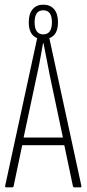

<svg xmlns="http://www.w3.org/2000/svg" viewBox="-20 -801 370 821"><path d="M328 -6Q329 0 324 0H297Q293 0 292 -4L255 -180H75L38 -4Q37 0 32 0H7Q1 0 2 -6L139 -638Q103 -652 103 -706Q103 -742 119.5 -761.5Q136 -781 165 -781Q195 -781 211.5 -761.5Q228 -742 228 -706Q228 -651 191 -638ZM128 -706Q128 -654 165 -654Q202 -654 202 -706Q202 -757 165 -757Q128 -757 128 -706ZM81 -213H249L193 -478Q186 -513 179.5 -547.5Q173 -582 166 -616H164Q158 -582 151.5 -546.5Q145 -511 137 -476Z"/></svg>

Font: Sofia Sans Extra Condensed ExtraLight
Style: Regular
Weight: 250
Designer: Botio Nikoltchev, Ani Petrova
Foundry: lettersoup
Version: Version 4.101